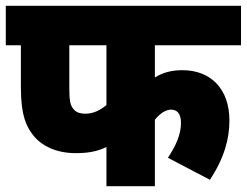

<svg xmlns="http://www.w3.org/2000/svg" viewBox="-20 -642 851 662"><path d="M514 -486H811V-622H0V-486H52V-340C52 -244 71 -203 99 -170C125 -140 172 -114 241 -114C278 -114 312 -118 347 -135V0H514V-229C530 -249 550 -264 570 -264C589 -264 604 -252 604 -218C604 -178 586 -139 559 -98L704 -22C754 -99 771 -164 771 -227C771 -336 706 -400 609 -400C571 -400 542 -392 514 -375ZM219 -486H347V-280C328 -264 304 -250 275 -250C255 -250 243 -255 235 -264C222 -278 219 -295 219 -339Z"/></svg>

Font: Noto Sans SemiCondensed Black
Style: Italic
Weight: 900
Width: 4
Italic angle: -12°
Designer: Monotype Design Team
Foundry: Monotype Imaging Inc.
Version: Version 2.013